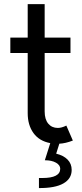

<svg xmlns="http://www.w3.org/2000/svg" viewBox="-20 -704 408 951"><path d="M31.2 -517.6H117.2V-683.6H201.2V-517.6H329.1V-441.4H201.2V-152.3Q201.2 -112.8 219 -91.6Q236.8 -70.3 266.6 -70.3Q285.2 -70.3 308.6 -82L340.8 -7.8Q304.7 6.3 273.9 7.8L258.3 57.1Q294.4 65.9 314.7 86.4Q335 106.9 335 137.7Q335 181.2 293.9 204.6Q252.9 228 172.9 227.5V177.7H189.5Q278.3 177.7 278.3 131.8Q278.3 113.8 257.3 101.8Q236.3 89.8 202.1 89.8L229 4.9Q174.3 -5.4 145.8 -44.9Q117.2 -84.5 117.2 -143.6V-441.4H31.2Z"/></svg>

Font: Reddit Sans Vanilla
Style: Regular
Weight: 400
Designer: Stephen Hutchings
Foundry: Reddit
Version: Version 1.013